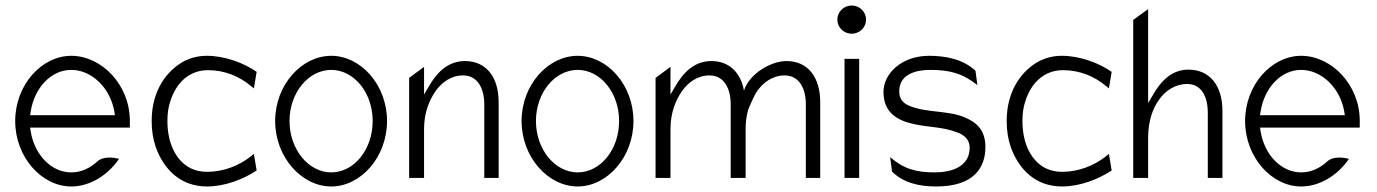

<svg xmlns="http://www.w3.org/2000/svg" viewBox="-20 -664 4985 695"><path d="M35 -226C35 -95 131 11 238 11C304 11 369 -28 411 -89C392 -94 355 -99 334 -81C307 -56 275 -40 238 -40C166 -40 105 -103 91 -189L89 -202H450V-227C450 -357 348 -462 238 -462C131 -462 35 -357 35 -226ZM89 -247 91 -260C105 -347 165 -411 238 -411C311 -411 379 -347 394 -260L396 -247Z M529 -226C529 -191 534 -160 544 -131C574 -48 636 11 729 11C794 11 861 -15 909 -47L899 -107L888 -98C845 -64 789 -42 729 -42C709 -42 688 -46 670 -55C620 -80 586 -141 586 -226C586 -252 589 -276 597 -299C617 -362 663 -410 733 -410C793 -410 846 -388 888 -353L899 -344L909 -404C863 -436 794 -462 729 -462C700 -462 675 -456 651 -445C586 -412 529 -339 529 -226Z M976 -226C976 -95 1072 11 1179 11C1286 11 1381 -95 1381 -226C1381 -357 1286 -462 1179 -462C1072 -462 976 -357 976 -226ZM1028 -226C1028 -329 1097 -411 1179 -411C1261 -411 1329 -329 1329 -226C1329 -123 1262 -40 1179 -40C1097 -40 1028 -123 1028 -226Z M1461 -20H1515V-197C1515 -256 1534 -303 1558 -336C1579 -365 1612 -391 1656 -391C1709 -391 1733 -344 1733 -286V-20H1785V-294C1785 -385 1740 -443 1663 -443C1600 -443 1560 -400 1531 -349L1515 -322V-422L1461 -382Z M1868 -226C1868 -95 1964 11 2071 11C2178 11 2273 -95 2273 -226C2273 -357 2178 -462 2071 -462C1964 -462 1868 -357 1868 -226ZM1920 -226C1920 -329 1989 -411 2071 -411C2153 -411 2221 -329 2221 -226C2221 -123 2154 -40 2071 -40C1989 -40 1920 -123 1920 -226Z M2353 -20H2407V-197C2407 -256 2426 -303 2450 -336C2471 -365 2504 -391 2548 -391C2601 -391 2625 -344 2625 -286V-20H2679V-197C2679 -222 2682 -245 2688 -266C2695 -284 2712 -323 2722 -336C2743 -365 2776 -391 2820 -391C2873 -391 2897 -344 2897 -286V-20H2949V-294C2949 -385 2904 -443 2827 -443C2769 -443 2692 -396 2673 -336C2661 -403 2618 -443 2555 -443C2492 -443 2452 -400 2423 -349L2407 -322V-422L2353 -382Z M3011 -593C3011 -565 3034 -542 3063 -542C3092 -542 3115 -565 3115 -593C3115 -621 3092 -644 3063 -644C3034 -644 3011 -621 3011 -593ZM3037 -20H3090V-451H3037Z M3178 -331C3178 -253 3233 -226 3292 -214C3337 -204 3396 -204 3441 -186C3463 -179 3490 -164 3490 -129C3490 -61 3425 -40 3364 -40C3296 -40 3253 -52 3202 -95L3209 -43C3251 -1 3309 11 3369 11C3504 11 3547 -56 3547 -132C3547 -194 3514 -222 3470 -240C3413 -264 3332 -256 3274 -280C3256 -287 3235 -300 3235 -333C3235 -395 3294 -411 3348 -411C3416 -411 3464 -399 3518 -356L3511 -408C3466 -450 3403 -462 3343 -462C3244 -462 3178 -398 3178 -331Z M3624 -226C3624 -191 3629 -160 3639 -131C3669 -48 3731 11 3824 11C3889 11 3956 -15 4004 -47L3994 -107L3983 -98C3940 -64 3884 -42 3824 -42C3804 -42 3783 -46 3765 -55C3715 -80 3681 -141 3681 -226C3681 -252 3684 -276 3692 -299C3712 -362 3758 -410 3828 -410C3888 -410 3941 -388 3983 -353L3994 -344L4004 -404C3958 -436 3889 -462 3824 -462C3795 -462 3770 -456 3746 -445C3681 -412 3624 -339 3624 -226Z M4082 -20H4136V-166C4136 -224 4152 -272 4177 -305C4198 -335 4234 -360 4277 -360C4330 -360 4352 -313 4352 -255V-20H4405V-263C4405 -354 4359 -412 4282 -412C4220 -412 4181 -369 4152 -318L4136 -291V-631L4082 -592Z M4487 -226C4487 -95 4583 11 4690 11C4756 11 4821 -28 4863 -89C4844 -94 4807 -99 4786 -81C4759 -56 4727 -40 4690 -40C4618 -40 4557 -103 4543 -189L4541 -202H4902V-227C4902 -357 4800 -462 4690 -462C4583 -462 4487 -357 4487 -226ZM4541 -247 4543 -260C4557 -347 4617 -411 4690 -411C4763 -411 4831 -347 4846 -260L4848 -247Z"/></svg>

Font: Charger Sport
Style: ExLitNrw
Weight: 200
Designer: Jasper
Foundry: Cannot Into Space Fonts
Version: Version 1.1